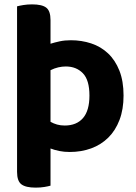

<svg xmlns="http://www.w3.org/2000/svg" viewBox="-20 -680 621 878"><path d="M299 15Q273 15 251 10.5Q229 6 211 -1V169Q201 172 183 175Q165 178 143 178Q98 178 78 163Q58 148 58 106V-651Q69 -654 87 -657Q105 -660 127 -660Q172 -660 191.5 -645Q211 -630 211 -588V-480Q230 -486 253 -491Q276 -496 304 -496Q353 -496 397 -481.5Q441 -467 474 -436Q507 -405 526 -357Q545 -309 545 -243Q545 -180 526.5 -131.5Q508 -83 475 -50.5Q442 -18 397 -1.5Q352 15 299 15ZM276 -106Q330 -106 359.5 -140Q389 -174 389 -243Q389 -314 359 -345Q329 -376 281 -376Q264 -376 246.5 -372Q229 -368 211 -359V-123Q225 -115 241 -110.5Q257 -106 276 -106Z"/></svg>

Font: Baloo 2
Style: Bold
Weight: 700
Designer: Sarang Kulkarni and Ek Type
Foundry: Ek Type
Version: Version 1.640;hotconv 1.0.111;makeotfexe 2.5.65597; ttfautoh